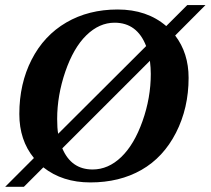

<svg xmlns="http://www.w3.org/2000/svg" viewBox="-39 -699 818 746"><path d="M312 9.8Q203.6 9.8 129.4 -48.8L53.7 26.9H-19L92.8 -85Q36.1 -154.3 36.1 -255.9Q36.1 -374 84 -467.5Q131.8 -561 218.5 -611.6Q305.2 -662.1 418 -662.1Q532.2 -662.1 606.9 -597.7L688.5 -679.2H759.3L641.6 -561Q693.8 -492.7 693.8 -396.5Q693.8 -279.3 644.8 -183.3Q595.7 -87.4 510.5 -38.8Q425.3 9.8 312 9.8ZM183.1 -236.8Q183.1 -200.2 187 -179.2L528.8 -520Q493.7 -610.8 406.2 -610.8Q346.7 -610.8 296.6 -562Q246.6 -513.2 214.8 -420.7Q183.1 -328.1 183.1 -236.8ZM546.9 -411.6Q546.9 -434.6 543.5 -462.9L203.1 -122.6Q237.8 -40.5 320.8 -40.5Q381.8 -40.5 432.1 -88.9Q482.4 -137.2 514.6 -228Q546.9 -318.8 546.9 -411.6Z"/></svg>

Font: Tinos
Style: Bold Italic
Weight: 700
Italic angle: -16.333°
Designer: Steve Matteson
Foundry: Monotype Imaging Inc.
Version: Version 1.23